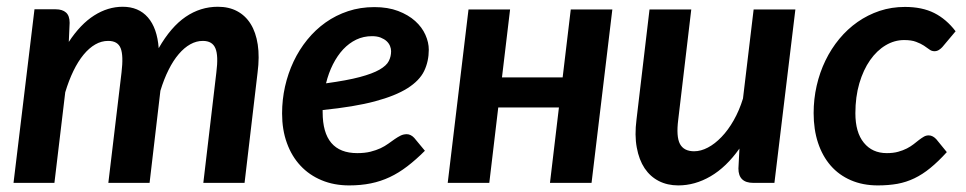

<svg xmlns="http://www.w3.org/2000/svg" viewBox="-20 -541 2859 568"><path d="M20 0H141L173 -268C180 -291.3 188.1 -312.4 197.2 -331.2C206.4 -350.1 216.4 -366.1 227.2 -379.2C238.1 -392.4 249.6 -402.5 261.8 -409.5C273.9 -416.5 286.7 -420 300 -420C319 -420 331.3 -412.8 337 -398.2C342.7 -383.8 343.5 -359.8 339.5 -326.5L300.5 0H422.5L454.5 -272.5C461.5 -295.5 469.6 -316.2 478.8 -334.5C487.9 -352.8 497.9 -368.3 508.8 -381C519.6 -393.7 531 -403.3 543 -410C555 -416.7 567.3 -420 580 -420C598.7 -420 611.1 -412.8 617.2 -398.2C623.4 -383.8 624.3 -359.8 620 -326.5L581.5 0H703.5L742 -326.5C746 -357.5 746.2 -385.1 742.5 -409.2C738.8 -433.4 731.8 -453.8 721.5 -470.2C711.2 -486.8 697.8 -499.3 681.5 -508C665.2 -516.7 646.2 -521 624.5 -521C590.2 -521 558.4 -511.1 529.2 -491.2C500.1 -471.4 473.5 -440.5 449.5 -398.5C446.5 -438.2 435.8 -468.5 417.5 -489.5C399.2 -510.5 374.3 -521 343 -521C313.7 -521 285.5 -512.4 258.5 -495.2C231.5 -478.1 206.5 -452 183.5 -417L186 -473.5C186 -487.5 182.4 -497.7 175.2 -504C168.1 -510.3 158 -513.5 145 -513.5H82Z M1248.5 -394C1248.5 -408.3 1245.2 -423 1238.5 -438C1231.8 -453 1221.8 -466.6 1208.2 -478.8C1194.8 -490.9 1177.9 -500.8 1157.8 -508.5C1137.6 -516.2 1114.2 -520 1087.5 -520C1059.8 -520 1033.9 -516 1009.8 -508C985.6 -500 963.4 -488.8 943.2 -474.5C923.1 -460.2 905 -443.2 889 -423.5C873 -403.8 859.5 -382.3 848.5 -359C837.5 -335.7 829.1 -311 823.2 -285C817.4 -259 814.5 -232.5 814.5 -205.5C814.5 -173.2 819.2 -143.9 828.8 -117.8C838.2 -91.6 851.7 -69.2 869 -50.8C886.3 -32.2 907.2 -17.9 931.5 -7.8C955.8 2.4 983 7.5 1013 7.5C1036 7.5 1057.3 5.5 1077 1.5C1096.7 -2.5 1115.3 -8.7 1133 -17C1150.7 -25.3 1168 -36 1185 -49C1202 -62 1219.3 -77.3 1237 -95L1205.5 -133C1202.5 -136.3 1199.1 -139 1195.2 -141C1191.4 -143 1187.5 -144 1183.5 -144C1176.8 -144 1170.7 -142.6 1165 -139.8C1159.3 -136.9 1153.6 -133.5 1147.8 -129.5C1141.9 -125.5 1135.6 -121 1128.8 -116C1121.9 -111 1114.2 -106.5 1105.8 -102.5C1097.2 -98.5 1087.3 -95.1 1076 -92.2C1064.7 -89.4 1051.7 -88 1037 -88C968.7 -88 934.5 -128.3 934.5 -209V-215.5C997.2 -221.8 1048.8 -230.4 1089.2 -241.2C1129.8 -252.1 1161.8 -265 1185.5 -280C1209.2 -295 1225.6 -312 1234.8 -331C1243.9 -350 1248.5 -371 1248.5 -394ZM1080.5 -434C1090.5 -434 1099.1 -432.6 1106.2 -429.8C1113.4 -426.9 1119.2 -423.4 1123.8 -419.2C1128.2 -415.1 1131.6 -410.3 1133.8 -405C1135.9 -399.7 1137 -394.5 1137 -389.5C1137 -379.2 1134.8 -369.5 1130.2 -360.5C1125.8 -351.5 1116.6 -343 1102.8 -335C1088.9 -327 1069.4 -319.7 1044.2 -313C1019.1 -306.3 985.8 -300.2 944.5 -294.5C949.5 -314.8 956.3 -333.6 965 -350.8C973.7 -367.9 983.8 -382.7 995.2 -395C1006.8 -407.3 1019.7 -416.9 1034 -423.8C1048.3 -430.6 1063.8 -434 1080.5 -434Z M1791.5 -513H1668.5L1644.5 -312H1465L1489 -513H1366L1304.5 0H1427.5L1454 -223H1633.5L1607 0H1730Z M2025 -513H1901.5L1863 -187.5C1859 -156.5 1859.2 -128.8 1863.8 -104.5C1868.2 -80.2 1876 -59.8 1887 -43.2C1898 -26.8 1912 -14.2 1929 -5.5C1946 3.2 1965.2 7.5 1986.5 7.5C2019.5 7.5 2051.4 -1.5 2082.2 -19.5C2113.1 -37.5 2141.5 -64.8 2167.5 -101.5L2164.5 -42.5C2164.5 -14.2 2179.2 0 2208.5 0H2271L2333 -513H2209.5L2178 -249.5C2170.7 -225.8 2161.5 -204.3 2150.5 -185C2139.5 -165.7 2127.5 -149.2 2114.5 -135.8C2101.5 -122.2 2088.1 -111.8 2074.2 -104.5C2060.4 -97.2 2046.8 -93.5 2033.5 -93.5C2013.2 -93.5 1999.2 -100.8 1991.5 -115.2C1983.8 -129.8 1982.2 -153.8 1986.5 -187.5Z M2781 -91 2750 -129C2747 -132.3 2743.6 -135.1 2739.8 -137.2C2735.9 -139.4 2731.8 -140.5 2727.5 -140.5C2722.2 -140.5 2717.2 -139.2 2712.8 -136.5C2708.2 -133.8 2703.5 -130.6 2698.5 -126.8C2693.5 -122.9 2688.2 -118.8 2682.5 -114.2C2676.8 -109.8 2670.2 -105.6 2662.8 -101.8C2655.2 -97.9 2646.7 -94.7 2637 -92C2627.3 -89.3 2616.2 -88 2603.5 -88C2574.8 -88 2552.2 -98.2 2535.5 -118.8C2518.8 -139.2 2510.5 -168.3 2510.5 -206C2510.5 -238.3 2514.4 -267.8 2522.2 -294.5C2530.1 -321.2 2540.7 -344 2554 -363C2567.3 -382 2582.7 -396.7 2600 -407C2617.3 -417.3 2635.5 -422.5 2654.5 -422.5C2669.2 -422.5 2681.1 -420.8 2690.2 -417.2C2699.4 -413.8 2707.1 -410 2713.2 -406C2719.4 -402 2724.8 -398.2 2729.2 -394.8C2733.8 -391.2 2738.8 -389.5 2744.5 -389.5C2749.2 -389.5 2753.5 -390.8 2757.5 -393.2C2761.5 -395.8 2764.8 -398.5 2767.5 -401.5L2807 -448.5C2788.7 -472.5 2767.6 -490.5 2743.8 -502.5C2719.9 -514.5 2691 -520.5 2657 -520.5C2630.7 -520.5 2605.8 -516.6 2582.2 -508.8C2558.8 -500.9 2537 -490 2517 -476C2497 -462 2479 -445.3 2463 -426C2447 -406.7 2433.3 -385.3 2422 -362C2410.7 -338.7 2402 -313.8 2396 -287.5C2390 -261.2 2387 -234.2 2387 -206.5C2387 -174.2 2391.3 -144.8 2400 -118.5C2408.7 -92.2 2421.2 -69.7 2437.5 -51C2453.8 -32.3 2473.8 -17.9 2497.2 -7.8C2520.8 2.4 2547.3 7.5 2577 7.5C2598 7.5 2617.2 5.9 2634.8 2.8C2652.2 -0.4 2669 -5.8 2685 -13.5C2701 -21.2 2716.8 -31.3 2732.2 -44C2747.8 -56.7 2764 -72.3 2781 -91Z"/></svg>

Font: Lato
Style: Bold Italic
Weight: 700
Italic angle: -7°
Designer: Lukasz Dziedzic
Foundry: tyPoland Lukasz Dziedzic
Version: Version 2.007; 2014-02-27